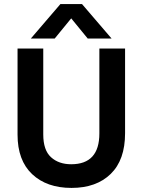

<svg xmlns="http://www.w3.org/2000/svg" viewBox="-20 -912 699 941"><path d="M248 -723H131L276 -892H382L527 -723H410L329 -822ZM593 -259Q593 -128 522.5 -59.5Q452 9 330.5 9Q209 9 137.5 -58.5Q66 -126 66 -252V-674H192V-253Q192 -176 230 -141.5Q268 -107 329 -107Q467 -107 467 -258V-674H593Z"/></svg>

Font: Hind Mysuru SemiBold
Style: Regular
Weight: 600
Designer: Manushi Parikh, Hitesh Malaviya
Foundry: Indian Type Foundry
Version: Version 0.703;PS 1.0;hotconv 1.0.86;makeotf.lib2.5.63406